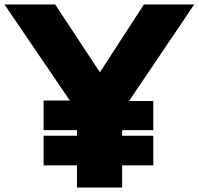

<svg xmlns="http://www.w3.org/2000/svg" viewBox="-55 -843 893 863"><path d="M-35 -823 259 -391H141V-258H291V-233H141V-100H291V0H494V-100H634V-233H494V-258H634V-389H525L818 -823H592L394 -518L193 -823Z"/></svg>

Font: Rabbid Highway Sign IV
Style: Blk
Weight: 400
Foundry: Cannot Into Space Fonts
Version: Version 0.277